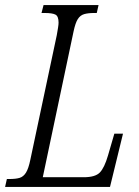

<svg xmlns="http://www.w3.org/2000/svg" viewBox="-39 -734 544 754"><path d="M-19 0 -12 -31H-2Q23 -31 38 -35.5Q53 -40 63 -56Q73 -72 80 -106L184 -596Q187 -613 189 -625.5Q191 -638 191 -645Q191 -670 179 -676.5Q167 -683 136 -683H124L132 -714H348L341 -683H331Q307 -683 291.5 -678.5Q276 -674 266.5 -659Q257 -644 250 -611L129 -38H290Q335 -38 353 -56.5Q371 -75 385 -123L410 -209H444L393 0Z"/></svg>

Font: Noto Serif ExtraCondensed Light
Style: Italic
Weight: 300
Width: 2
Italic angle: -12°
Designer: Monotype Design Team
Foundry: Monotype Imaging Inc.
Version: Version 2.014; ttfautohint (v1.8.4.7-5d5b)